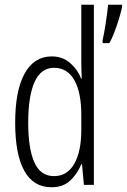

<svg xmlns="http://www.w3.org/2000/svg" viewBox="-20 -780 535 810"><path d="M197 10Q121 10 82.5 -59.5Q44 -129 44 -262Q44 -398 84 -470Q124 -542 198 -542Q244 -542 276 -514Q308 -486 322 -449H325Q324 -469 323.5 -486Q323 -503 323 -520V-760H376V0H334L326 -87H323Q307 -48 277 -19Q247 10 197 10ZM208 -37Q263 -37 293 -88.5Q323 -140 323 -233V-295Q323 -390 293.5 -442Q264 -494 208 -494Q153 -494 126 -434.5Q99 -375 99 -262Q99 -153 125 -95Q151 -37 208 -37ZM495 -750Q491 -731 482 -701Q473 -671 462 -642.5Q451 -614 441 -598H413V-611Q415 -618 418.5 -637.5Q422 -657 426 -681.5Q430 -706 432.5 -727.5Q435 -749 436 -760H495Z"/></svg>

Font: Noto Sans Ethiopic ExtraCondensed Light
Style: Regular
Weight: 300
Width: 2
Designer: Monotype Design Team
Foundry: Monotype Imaging Inc.
Version: Version 2.102; ttfautohint (v1.8.4.7-5d5b)